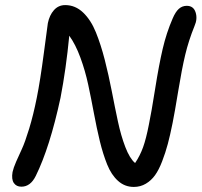

<svg xmlns="http://www.w3.org/2000/svg" viewBox="-20 -695 803 762"><path d="M64.9 45.9Q44.9 45.9 34.9 31.2Q24.9 16.6 29.8 -12.2Q33.2 -28.3 43.9 -53Q54.7 -77.6 66.9 -103.8Q79.1 -129.9 95.7 -184.1Q112.3 -238.3 126 -307.1Q139.6 -374.5 154.1 -484.9Q168.5 -595.2 169.9 -603Q176.3 -634.8 194.1 -654.8Q211.9 -674.8 238.8 -674.8Q278.8 -674.8 309.8 -645.3Q340.8 -615.7 360.6 -566.7Q380.4 -517.6 395.8 -457.5Q411.1 -397.5 423.6 -333.3Q436 -269 448 -212.9Q460 -156.7 477.3 -111.6Q494.6 -66.4 516.1 -47.9Q535.6 -76.7 547.9 -110.8Q560.1 -145 570.8 -200.2Q580.6 -247.1 595.7 -342.3Q610.8 -437.5 625.7 -501.2Q640.6 -564.9 665 -621.1Q676.3 -647.9 689.7 -659.9Q703.1 -671.9 721.2 -671.9Q748 -671.9 756.3 -646Q764.6 -620.1 752 -591.8Q728.5 -533.7 715.1 -477.5Q701.7 -421.4 687.5 -334.7Q673.3 -248 665 -207Q655.3 -158.7 646 -123.8Q636.7 -88.9 623.5 -54.7Q610.4 -20.5 595.2 0.5Q580.1 21.5 558.6 34.2Q537.1 46.9 511.2 46.9Q475.1 46.9 448.5 22.9Q421.9 -1 405.3 -42.2Q388.7 -83.5 376.2 -134.8Q363.8 -186 352.8 -245.1Q341.8 -304.2 330.1 -358.9Q318.4 -413.6 299.1 -466.3Q279.8 -519 254.9 -553.2Q242.2 -421.4 220.2 -307.1Q177.7 -109.9 122.1 2.9Q101.1 45.9 64.9 45.9Z"/></svg>

Font: Shantell Sans Bouncy
Style: Italic
Weight: 400
Italic angle: -11.31°
Designer: Stephen Nixon, Anya Danilova, Shantell Martin
Foundry: Arrow Type
Version: Version 1.006;[9816181b4]